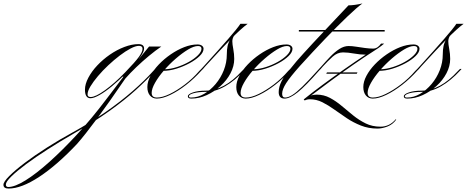

<svg xmlns="http://www.w3.org/2000/svg" viewBox="-547 -563 2710 1114"><path d="M-22 7Q-54 7 -54 -43Q-54 -75 -34.5 -112Q-15 -149 17.5 -183.5Q50 -218 90.5 -246Q131 -274 174.5 -290.5Q218 -307 256 -307Q289 -307 289 -281Q289 -263 266.5 -232Q244 -201 184 -138Q143 -96 103 -63Q63 -30 30 -11.5Q-3 7 -22 7ZM-21 0Q7 0 62 -39.5Q117 -79 179 -143Q237 -203 258.5 -232.5Q280 -262 280 -280Q280 -297 259 -297Q240 -297 210.5 -281.5Q181 -266 147.5 -240.5Q114 -215 81 -184Q48 -153 21 -121Q-6 -89 -22.5 -61.5Q-39 -34 -39 -15Q-39 0 -21 0ZM355 -154Q306 -100 241 -41Q176 18 87 81.5Q-2 145 -121 213Q-199 258 -270 303.5Q-341 349 -395.5 389.5Q-450 430 -481.5 461Q-513 492 -513 508Q-513 522 -499 522Q-461 522 -399 483.5Q-337 445 -260 376Q-183 307 -99 216Q-15 125 65 19Q79 1 94.5 -19.5Q110 -40 130.5 -67Q151 -94 180 -132L183 -118H158L263 -226L318 -293H389Q355 -270 317 -238.5Q279 -207 243.5 -173Q208 -139 180 -107Q86 31 15.5 126Q-55 221 -100 272Q-217 396 -320 463.5Q-423 531 -497 531Q-527 531 -527 509Q-527 492 -493 458Q-459 424 -402 381Q-345 338 -273.5 292.5Q-202 247 -127 206Q-25 150 63.5 88.5Q152 27 223 -35Q294 -97 342 -151L353 -163H364Z M363 3Q395 3 437.5 -17.5Q480 -38 525.5 -72.5Q571 -107 609 -151L621 -163H631L622 -154Q581 -108 533.5 -71Q486 -34 441 -12.5Q396 9 363 9Q338 9 323 -9Q308 -27 308 -58Q308 -89 326 -123Q344 -157 374.5 -189Q405 -221 443.5 -247.5Q482 -274 522 -289.5Q562 -305 599 -305Q615 -305 624.5 -298Q634 -291 634 -280Q634 -260 611.5 -238Q589 -216 553 -196.5Q517 -177 476.5 -164.5Q436 -152 399 -152L408 -161Q443 -162 480 -174Q517 -186 549 -204Q581 -222 601.5 -242.5Q622 -263 622 -280Q622 -296 602 -296Q578 -296 544 -275.5Q510 -255 473 -223Q436 -191 404 -154Q372 -117 352.5 -82.5Q333 -48 333 -24Q333 3 363 3Z M631 -163H621L633 -176Q722 -274 776.5 -336.5Q831 -399 848 -425H890Q851 -396 794 -338Q737 -280 643 -177ZM870 -154Q816 -95 759 -62.5Q702 -30 647 -30Q606 -30 577.5 -22.5Q549 -15 549 -4Q549 3 561 3Q601 3 637.5 -18.5Q674 -40 704 -75.5Q734 -111 751.5 -155.5Q769 -200 769 -247Q769 -275 773.5 -296Q778 -317 792 -340.5Q806 -364 836 -395L889 -425Q854 -398 835 -381.5Q816 -365 808.5 -351.5Q801 -338 801 -323Q801 -307 806.5 -278.5Q812 -250 812 -221Q812 -179 790.5 -138Q769 -97 732.5 -64Q696 -31 652 -11Q608 9 563 9Q543 9 543 -4Q543 -17 573 -27Q603 -37 646 -37Q753 -37 857 -151L869 -163H878Z M879 3Q911 3 953.5 -17.5Q996 -38 1041.5 -72.5Q1087 -107 1125 -151L1137 -163H1147L1138 -154Q1097 -108 1049.5 -71Q1002 -34 957 -12.5Q912 9 879 9Q854 9 839 -9Q824 -27 824 -58Q824 -89 842 -123Q860 -157 890.5 -189Q921 -221 959.5 -247.5Q998 -274 1038 -289.5Q1078 -305 1115 -305Q1131 -305 1140.5 -298Q1150 -291 1150 -280Q1150 -260 1127.5 -238Q1105 -216 1069 -196.5Q1033 -177 992.5 -164.5Q952 -152 915 -152L924 -161Q959 -162 996 -174Q1033 -186 1065 -204Q1097 -222 1117.5 -242.5Q1138 -263 1138 -280Q1138 -296 1118 -296Q1094 -296 1060 -275.5Q1026 -255 989 -223Q952 -191 920 -154Q888 -117 868.5 -82.5Q849 -48 849 -24Q849 3 879 3Z M1187 -380V-389H1685V-380ZM1192 -179Q1136 -116 1113 -80Q1090 -44 1090 -19Q1090 3 1107 3Q1125 3 1148.5 -11.5Q1172 -26 1206.5 -59.5Q1241 -93 1293 -151L1304 -163H1314L1305 -154Q1227 -65 1181 -28Q1135 9 1104 9Q1070 9 1070 -29Q1070 -88 1137 -163Q1156 -187 1173.5 -207.5Q1191 -228 1213.5 -252.5Q1236 -277 1268.5 -312.5Q1301 -348 1351.5 -401Q1402 -454 1475 -532Q1492 -532 1513.5 -535Q1535 -538 1556 -543Q1525 -521 1468 -466.5Q1411 -412 1339.5 -337.5Q1268 -263 1192 -179Z M1527 -143 1523 -135H1346L1350 -143ZM1749 129 1752 131Q1732 159 1701 171Q1670 183 1643 183Q1591 183 1547 165.5Q1503 148 1465.5 123Q1428 98 1392.5 72.5Q1357 47 1323 30Q1289 13 1251 13Q1234 13 1221 20L1215 14Q1264 -26 1325 -71Q1386 -116 1451 -161.5Q1516 -207 1575 -246Q1542 -246 1506.5 -252.5Q1471 -259 1443 -259Q1411 -259 1383.5 -234.5Q1356 -210 1325 -176L1314 -163H1304L1316 -176Q1344 -208 1370 -235Q1396 -262 1422.5 -279Q1449 -296 1476 -296Q1495 -296 1520 -292Q1545 -288 1571 -284.5Q1597 -281 1618 -281Q1644 -281 1664 -310H1682Q1664 -295 1648 -284Q1632 -273 1619 -265Q1567 -232 1503 -187.5Q1439 -143 1375 -96Q1311 -49 1257 -8Q1263 -11 1272.5 -12.5Q1282 -14 1290 -14Q1332 -14 1367.5 5Q1403 24 1435.5 51.5Q1468 79 1502 106.5Q1536 134 1574.5 153Q1613 172 1661 172Q1713 172 1749 129Z M1616 3Q1648 3 1690.5 -17.5Q1733 -38 1778.5 -72.5Q1824 -107 1862 -151L1874 -163H1884L1875 -154Q1834 -108 1786.5 -71Q1739 -34 1694 -12.5Q1649 9 1616 9Q1591 9 1576 -9Q1561 -27 1561 -58Q1561 -89 1579 -123Q1597 -157 1627.5 -189Q1658 -221 1696.5 -247.5Q1735 -274 1775 -289.5Q1815 -305 1852 -305Q1868 -305 1877.5 -298Q1887 -291 1887 -280Q1887 -260 1864.5 -238Q1842 -216 1806 -196.5Q1770 -177 1729.5 -164.5Q1689 -152 1652 -152L1661 -161Q1696 -162 1733 -174Q1770 -186 1802 -204Q1834 -222 1854.5 -242.5Q1875 -263 1875 -280Q1875 -296 1855 -296Q1831 -296 1797 -275.5Q1763 -255 1726 -223Q1689 -191 1657 -154Q1625 -117 1605.5 -82.5Q1586 -48 1586 -24Q1586 3 1616 3Z M1884 -163H1874L1886 -176Q1975 -274 2029.5 -336.5Q2084 -399 2101 -425H2143Q2104 -396 2047 -338Q1990 -280 1896 -177ZM2123 -154Q2069 -95 2012 -62.5Q1955 -30 1900 -30Q1859 -30 1830.5 -22.5Q1802 -15 1802 -4Q1802 3 1814 3Q1854 3 1890.5 -18.5Q1927 -40 1957 -75.5Q1987 -111 2004.5 -155.5Q2022 -200 2022 -247Q2022 -275 2026.5 -296Q2031 -317 2045 -340.5Q2059 -364 2089 -395L2142 -425Q2107 -398 2088 -381.5Q2069 -365 2061.5 -351.5Q2054 -338 2054 -323Q2054 -307 2059.5 -278.5Q2065 -250 2065 -221Q2065 -179 2043.5 -138Q2022 -97 1985.5 -64Q1949 -31 1905 -11Q1861 9 1816 9Q1796 9 1796 -4Q1796 -17 1826 -27Q1856 -37 1899 -37Q2006 -37 2110 -151L2122 -163H2131Z"/></svg>

Font: Ballet 24pt
Style: Regular
Weight: 400
Designer: Maximiliano R. Sproviero
Foundry: Omnibus-Type
Version: Version 1.100